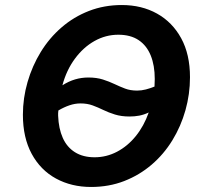

<svg xmlns="http://www.w3.org/2000/svg" viewBox="-20 -729 805 763"><path d="M342 14Q264 14 202.5 -19.5Q141 -53 106 -117.5Q71 -182 71 -273Q71 -339 89.5 -403Q108 -467 142 -522.5Q176 -578 224.5 -620Q273 -662 333.5 -685.5Q394 -709 464 -709Q543 -709 604 -675Q665 -641 700 -577Q735 -513 735 -422Q735 -355 717 -291Q699 -227 665 -171.5Q631 -116 582.5 -74.5Q534 -33 473.5 -9.5Q413 14 342 14ZM356 -104Q403 -104 445 -126Q487 -148 519.5 -188Q552 -228 571 -282Q552 -273 533.5 -269.5Q515 -266 495 -266Q462 -266 436.5 -274Q411 -282 390.5 -292Q370 -302 348.5 -310Q327 -318 300 -318Q278 -318 256 -310.5Q234 -303 212 -290Q211 -285 211 -279.5Q211 -274 211 -269Q213 -218 229.5 -181Q246 -144 278 -124Q310 -104 356 -104ZM525 -369Q542 -369 559.5 -373.5Q577 -378 594 -385Q594 -393 594.5 -400.5Q595 -408 595 -415Q595 -469 579 -508.5Q563 -548 531 -569.5Q499 -591 450 -591Q400 -591 355.5 -566Q311 -541 277.5 -495.5Q244 -450 228 -390Q253 -406 278.5 -413.5Q304 -421 331 -421Q364 -421 389 -413Q414 -405 435 -395Q456 -385 477 -377Q498 -369 525 -369Z"/></svg>

Font: Ubuntu Sans
Style: Bold Italic
Weight: 700
Italic angle: -13.5°
Designer: Dalton Maag Ltd
Foundry: Dalton Maag Ltd
Version: Version 1.006